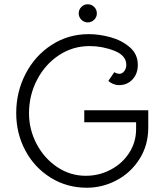

<svg xmlns="http://www.w3.org/2000/svg" viewBox="-20 -859 768 900"><path d="M675 -342V-261Q675 -179 634.5 -114.5Q594 -50 527.5 -14.5Q461 21 387 21Q293 21 217 -26.5Q141 -74 98.5 -154Q56 -234 56 -329Q56 -428 100 -513Q144 -598 222 -648.5Q300 -699 396 -699Q445 -699 498 -684.5Q551 -670 588.5 -637.5Q626 -605 626 -555Q626 -513 601 -486.5Q576 -460 538 -460Q524 -460 510.5 -465.5Q497 -471 488 -480L516 -521Q519 -518 526.5 -515.5Q534 -513 539 -513Q553 -513 562.5 -525.5Q572 -538 572 -555Q572 -599 516 -621Q460 -643 400 -643Q321 -643 256 -600Q191 -557 153.5 -484.5Q116 -412 116 -328Q116 -252 151.5 -184.5Q187 -117 248 -76Q309 -35 382 -35Q445 -35 499.5 -64Q554 -93 586 -143Q618 -193 618 -254V-286H375V-342ZM349 -796Q349 -814 361.5 -826.5Q374 -839 391 -839Q409 -839 421.5 -826.5Q434 -814 434 -796Q434 -779 421.5 -766.5Q409 -754 391 -754Q374 -754 361.5 -766.5Q349 -779 349 -796Z"/></svg>

Font: Bellota
Style: Regular
Weight: 400
Designer: Kemie Guaida
Foundry: Kemie Guaida
Version: Version 4.001